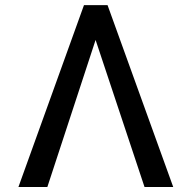

<svg xmlns="http://www.w3.org/2000/svg" viewBox="-20 -748 766 768"><path d="M558.1 0 354.5 -611.8 329.1 -727.5H410.2L672.9 0ZM370.1 -611.8 169.4 0H53.7L315.9 -727.5H396.5Z"/></svg>

Font: Inter Variable
Style: Regular
Weight: 400
Designer: Rasmus Andersson
Foundry: rsms
Version: Version 4.001;git-9221beed3